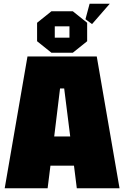

<svg xmlns="http://www.w3.org/2000/svg" viewBox="-20 -1000 660 1020"><path d="M5 0 126 -700H494L615 0H388L373 -120H248L233 0ZM268 -275H353L321 -530H299ZM177 -781V-879L253 -940H367L443 -879V-781L367 -720H253ZM271 -800H349V-860H271ZM469 -872 434 -898 456 -980H563Z"/></svg>

Font: Tektur SemiCondensed Black
Style: Regular
Weight: 900
Width: 4
Designer: Adam Jagosz
Foundry: Adam Jagosz
Version: Version 1.005;gftools[0.9.30]